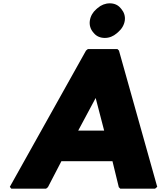

<svg xmlns="http://www.w3.org/2000/svg" viewBox="-20 -1127 1000 1154"><path d="M567 -1079 559 -1072C538 -1054 524 -1030 520 -1003C516 -976 524 -952 539 -934L545 -927C560 -909 583 -899 610 -899C637 -899 661 -909 682 -927L690 -934C711 -952 726 -976 730 -1003C734 -1030 725 -1054 710 -1072L704 -1079C689 -1097 667 -1107 640 -1107C613 -1107 588 -1097 567 -1079ZM686 -832H508L497 -823L39 -4L48 7H257L268 -2L349 -158H656L694 -2L703 7H912L925 -4L695 -823ZM450 -342 555 -538 606 -342Z"/></svg>

Font: Hussar Woodtype
Style: UltraObl
Weight: 900
Foundry: Cannot Into Space Fonts
Version: Version 1.07